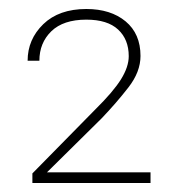

<svg xmlns="http://www.w3.org/2000/svg" viewBox="-20 -735 395 431"><path d="M317.9 -348.1V-324.2H52.7V-345.7L194.3 -489.7Q234.4 -529.3 251.7 -557.1Q269 -585 269 -608.9Q269 -646.5 245.1 -668.7Q221.2 -690.9 173.8 -690.9Q122.1 -690.9 95.2 -664.8Q68.4 -638.7 68.4 -598.6H42Q42 -646.5 77.1 -680.7Q112.3 -714.8 173.8 -714.8Q228.5 -714.8 262 -687Q295.4 -659.2 295.4 -609.4Q295.4 -573.7 268.3 -538.8Q241.2 -503.9 208 -469.2L85.4 -348.1Z"/></svg>

Font: Vazirmatn RD Thin
Style: Regular
Weight: 100
Designer: Saber Rastikerdar
Foundry: Saber Rastikerdar
Version: Version 32.102